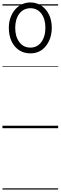

<svg xmlns="http://www.w3.org/2000/svg" viewBox="-20 -1045 494 1565"><path d="M228 -610Q175 -610 135.5 -636Q96 -662 74 -709Q52 -756 52 -818Q52 -863 65.5 -901Q79 -939 102.5 -966.5Q126 -994 158 -1009.5Q190 -1025 228 -1025Q278 -1025 317.5 -998.5Q357 -972 379.5 -925.5Q402 -879 402 -819Q402 -773 389 -735Q376 -697 353 -668.5Q330 -640 298.5 -625Q267 -610 228 -610ZM228 -657Q255 -657 278 -668.5Q301 -680 317 -702Q333 -724 341.5 -753.5Q350 -783 350 -819Q350 -890 317 -934Q284 -978 228 -978Q200 -978 177 -966.5Q154 -955 137.5 -933.5Q121 -912 112.5 -882.5Q104 -853 104 -818Q104 -747 137.5 -702Q171 -657 228 -657ZM0 490H454V500H0ZM0 -20H454V0H0ZM0 -505H454V-500H0ZM0 -1010H454V-1000H0Z"/></svg>

Font: Playwrite PE Guides
Style: Regular
Weight: 400
Designer: Veronika Burian, José Scaglione
Foundry: TypeTogether
Version: Version 1.003